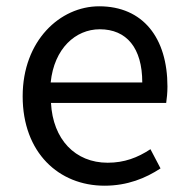

<svg xmlns="http://www.w3.org/2000/svg" viewBox="-20 -577 594 610"><path d="M312 13C385 13 443 -11 490 -42L458 -103C417 -76 375 -60 322 -60C219 -60 148 -134 142 -250H508C510 -264 512 -282 512 -302C512 -457 434 -557 295 -557C171 -557 52 -448 52 -271C52 -92 167 13 312 13ZM141 -315C152 -423 220 -484 297 -484C382 -484 432 -425 432 -315Z"/></svg>

Font: GenYoGothic2 TW R
Style: Regular
Weight: 400
Version: Version 2.100;PS 2.1;hotconv 16.6.51;makeotf.lib2.5.65220 DE